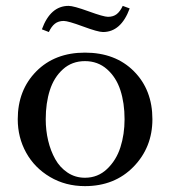

<svg xmlns="http://www.w3.org/2000/svg" viewBox="-20 -633 582 660"><path d="M41 -223.1Q41 -323.2 104.7 -387.7Q168.5 -452.1 272 -452.1Q376.5 -452.1 440.2 -388.2Q503.9 -324.2 503.9 -223.1Q503.9 -126.5 439 -59.8Q374 6.8 272 6.8Q205.1 6.8 151.9 -24.7Q98.6 -56.2 69.8 -108.4Q41 -160.6 41 -223.1ZM124 -532.2Q153.3 -612.8 215.8 -612.8Q232.9 -612.8 284.7 -594Q336.4 -575.2 351.1 -575.2Q369.6 -575.2 381.3 -584.5Q393.1 -593.8 401.9 -612.8L425.8 -604Q396 -522.9 334 -522.9Q316.9 -522.9 265.4 -542Q213.9 -561 199.2 -561Q180.7 -561 168.7 -551.5Q156.7 -542 147.9 -522.9ZM137.2 -223.1Q137.2 -185.1 145.5 -149.9Q153.8 -114.7 169.9 -85.9Q186 -57.1 212.4 -39.6Q238.8 -22 272 -22Q316.4 -22 348.1 -52.2Q379.9 -82.5 394 -127Q408.2 -171.4 408.2 -223.1Q408.2 -278.8 393.8 -323Q379.4 -367.2 347.9 -395Q316.4 -422.9 272 -422.9Q227.5 -422.9 196.5 -395Q165.5 -367.2 151.4 -323Q137.2 -278.8 137.2 -223.1Z"/></svg>

Font: Dihjauti S
Style: Bold
Weight: 700
Designer: T. Christopher White
Version: Version 3.0.0